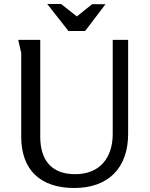

<svg xmlns="http://www.w3.org/2000/svg" viewBox="-20 -927 747 959"><path d="M364 -845 285 -907H216L322 -772H405L507 -906H440ZM181 -728H71L86 -662V-244C86 -76 184 12 351 12C522 12 620 -89 620 -258V-728H543V-258C543 -139 479 -57 355 -57C235 -57 181 -130 181 -244Z"/></svg>

Font: Rosario
Style: Regular
Weight: 400
Designer: Hector Gatti
Foundry: Omnibus Type
Version: Version 1.100